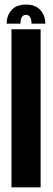

<svg xmlns="http://www.w3.org/2000/svg" viewBox="-20 -800 228 820"><path d="M29 0V-675H153.5V0ZM91 -780.5Q131.5 -780.5 152.5 -757Q173.5 -733.5 173.5 -699H114.5Q114.5 -736.5 91 -736.5Q67.5 -736.5 67.5 -699H8.5Q8.5 -733.5 29.2 -757Q50 -780.5 91 -780.5Z"/></svg>

Font: Anybody Condensed SemiBold
Style: Regular
Weight: 600
Width: 3
Designer: Tyler Finck
Foundry: Etcetera Type Company
Version: Version 1.010; ttfautohint (v1.8.3) -l 8 -r 50 -G 200 -x 14 